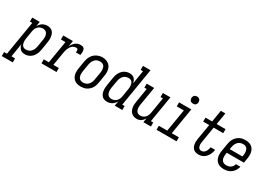

<svg xmlns="http://www.w3.org/2000/svg" viewBox="-52 -1722 4045 2906"><g transform="rotate(30 1970.0 -269.0)"><path d="M-60 205V135H-10L89 -460H48V-530H179L165 -449Q177 -469 193 -486.5Q209 -504 228.5 -516Q248 -528 270 -533Q292 -538 314 -538Q314 -538 314 -538Q314 -538 314 -538Q340 -538 363.5 -529.5Q387 -521 403.5 -503Q420 -485 428 -461.5Q436 -438 439 -413.5Q442 -389 440.5 -362.5Q439 -336 434 -311L413 -181Q409 -157 402 -134Q395 -111 383.5 -89.5Q372 -68 355 -49Q338 -30 317 -17Q296 -4 272 2Q248 8 225 8Q202 8 180.5 1Q159 -6 144 -21.5Q129 -37 120 -57Q111 -77 107 -99L69 135H132V205ZM205 -62Q221 -62 237.5 -66Q254 -70 269 -79Q284 -88 295.5 -101Q307 -114 315.5 -129Q324 -144 328.5 -160Q333 -176 336 -192L358 -322Q361 -339 361.5 -356.5Q362 -374 359.5 -390Q357 -406 350.5 -421Q344 -436 332.5 -447Q321 -458 305 -463Q289 -468 272 -468Q249 -468 226 -459Q203 -450 186.5 -432Q170 -414 161 -392Q152 -370 148 -347L127 -217Q124 -200 122.5 -182Q121 -164 123 -147.5Q125 -131 130 -115Q135 -99 145.5 -86.5Q156 -74 172 -68Q188 -62 205 -62Z M516 0V-70H604L669 -460H590V-530H759L742 -427Q752 -449 766.5 -469.5Q781 -490 800 -506Q819 -522 842.5 -530Q866 -538 889 -538Q905 -538 920.5 -535Q936 -532 947 -522Q958 -512 962.5 -497.5Q967 -483 967.5 -467.5Q968 -452 966 -436Q964 -420 962 -404H883Q885 -412 885.5 -419Q886 -426 886 -433.5Q886 -441 884 -448Q882 -455 877.5 -460Q873 -465 865.5 -466.5Q858 -468 851 -468Q832 -468 814 -460.5Q796 -453 781.5 -439Q767 -425 757 -408Q747 -391 740 -373Q733 -355 728.5 -337Q724 -319 721 -300L683 -70H778V0Z M1202 8Q1174 8 1146.5 1.5Q1119 -5 1097.5 -20Q1076 -35 1061.5 -58Q1047 -81 1041 -107.5Q1035 -134 1035.5 -162.5Q1036 -191 1041 -219L1062 -349Q1066 -374 1074.5 -398.5Q1083 -423 1097 -445.5Q1111 -468 1130.5 -486.5Q1150 -505 1174 -517Q1198 -529 1223 -535Q1248 -541 1273 -541Q1302 -541 1328.5 -533Q1355 -525 1377 -510Q1399 -495 1413.5 -472Q1428 -449 1434 -422.5Q1440 -396 1439.5 -367.5Q1439 -339 1434 -311L1413 -181Q1409 -156 1401 -131.5Q1393 -107 1379 -84.5Q1365 -62 1345 -43.5Q1325 -25 1301.5 -13Q1278 -1 1252.5 3.5Q1227 8 1202 8ZM1204 -62Q1220 -62 1236.5 -66Q1253 -70 1268 -78.5Q1283 -87 1295 -100Q1307 -113 1315.5 -128.5Q1324 -144 1328.5 -160Q1333 -176 1336 -192L1358 -322Q1361 -339 1361.5 -356.5Q1362 -374 1359.5 -390.5Q1357 -407 1350.5 -422.5Q1344 -438 1331.5 -448.5Q1319 -459 1303 -463.5Q1287 -468 1269 -468Q1253 -468 1236.5 -464Q1220 -460 1205.5 -451Q1191 -442 1179.5 -429Q1168 -416 1159.5 -401Q1151 -386 1146.5 -370Q1142 -354 1139 -338L1117 -208Q1115 -191 1114 -173.5Q1113 -156 1115.5 -139.5Q1118 -123 1124.5 -108Q1131 -93 1143 -82.5Q1155 -72 1171 -67Q1187 -62 1204 -62Z M1661 8Q1661 8 1661 8Q1661 8 1661 8Q1661 8 1661 8Q1661 8 1661 8Q1635 8 1611.5 -0.5Q1588 -9 1572 -27Q1556 -45 1547.5 -68.5Q1539 -92 1536 -116.5Q1533 -141 1535 -167.5Q1537 -194 1541 -219L1562 -349Q1566 -373 1573 -396Q1580 -419 1591.5 -440.5Q1603 -462 1620 -481Q1637 -500 1658 -513Q1679 -526 1703 -532Q1727 -538 1750 -538Q1773 -538 1794.5 -531Q1816 -524 1831.5 -508.5Q1847 -493 1855.5 -473Q1864 -453 1868 -431L1906 -665H1865V-735H1997L1887 -70H1928V0H1796L1810 -81Q1798 -61 1782 -43.5Q1766 -26 1746.5 -14Q1727 -2 1705 3Q1683 8 1661 8ZM1704 -62Q1726 -62 1749 -71Q1772 -80 1788.5 -98Q1805 -116 1814 -138Q1823 -160 1827 -183L1848 -313Q1851 -331 1852.5 -348.5Q1854 -366 1852 -382.5Q1850 -399 1845 -415Q1840 -431 1829.5 -443.5Q1819 -456 1803.5 -462Q1788 -468 1770 -468Q1754 -468 1737.5 -464Q1721 -460 1706 -451Q1691 -442 1679.5 -429Q1668 -416 1659.5 -401Q1651 -386 1646.5 -370Q1642 -354 1639 -338L1617 -208Q1615 -191 1614 -173.5Q1613 -156 1615.5 -140Q1618 -124 1624.5 -109Q1631 -94 1642.5 -83Q1654 -72 1670 -67Q1686 -62 1703 -62Z M2180 8Q2154 8 2129.5 -0.5Q2105 -9 2087 -26Q2069 -43 2059 -66Q2049 -89 2045 -114.5Q2041 -140 2042.5 -166.5Q2044 -193 2049 -219L2089 -460H2048V-530H2179L2125 -208Q2123 -191 2121.5 -174Q2120 -157 2122 -141Q2124 -125 2130 -110Q2136 -95 2146.5 -84Q2157 -73 2172.5 -67.5Q2188 -62 2204 -62Q2227 -62 2249.5 -71Q2272 -80 2288.5 -98Q2305 -116 2314 -138Q2323 -160 2327 -183L2373 -460H2331V-530H2463L2387 -70H2428V0H2296L2309 -74Q2299 -56 2285.5 -40.5Q2272 -25 2255 -13Q2238 -1 2218.5 3.5Q2199 8 2180 8Z M2526 0V-70H2673L2738 -460H2614V-530H2828L2752 -70H2876V0ZM2806 -618Q2791 -618 2777.5 -623Q2764 -628 2755.5 -639.5Q2747 -651 2744.5 -665.5Q2742 -680 2745 -695Q2747 -705 2752 -715Q2757 -725 2766 -731.5Q2775 -738 2785.5 -740.5Q2796 -743 2806 -743Q2821 -743 2835 -737.5Q2849 -732 2857 -720.5Q2865 -709 2867.5 -694.5Q2870 -680 2868 -665Q2866 -655 2860.5 -645Q2855 -635 2846 -628.5Q2837 -622 2826.5 -620Q2816 -618 2806 -618Z M3259 8Q3235 8 3212 1Q3189 -6 3172.5 -21Q3156 -36 3146.5 -57.5Q3137 -79 3133.5 -102.5Q3130 -126 3131.5 -150.5Q3133 -175 3137 -199L3181 -460H3076V-530H3192L3226 -735H3305L3271 -530H3426V-460H3259L3214 -188Q3212 -174 3210.5 -160Q3209 -146 3210 -132.5Q3211 -119 3214.5 -106.5Q3218 -94 3225.5 -83.5Q3233 -73 3245 -67.5Q3257 -62 3271 -62Q3284 -62 3297 -66.5Q3310 -71 3320.5 -79.5Q3331 -88 3339 -99.5Q3347 -111 3352.5 -123.5Q3358 -136 3361.5 -148.5Q3365 -161 3367 -174Q3367 -176 3367.5 -177.5Q3368 -179 3368 -180H3446Q3446 -178 3445.5 -175.5Q3445 -173 3444 -171Q3441 -148 3433.5 -126Q3426 -104 3414 -83.5Q3402 -63 3385.5 -45Q3369 -27 3348 -14.5Q3327 -2 3304.5 3Q3282 8 3259 8Z M3706 8Q3677 8 3649.5 2Q3622 -4 3600 -19Q3578 -34 3563 -57Q3548 -80 3541.5 -106.5Q3535 -133 3535.5 -162Q3536 -191 3541 -219L3562 -349Q3566 -374 3574 -398.5Q3582 -423 3596 -445.5Q3610 -468 3630 -486.5Q3650 -505 3673.5 -517Q3697 -529 3722.5 -533.5Q3748 -538 3773 -538Q3801 -538 3828.5 -531.5Q3856 -525 3877.5 -510Q3899 -495 3913.5 -472Q3928 -449 3934 -422.5Q3940 -396 3939.5 -367.5Q3939 -339 3934 -311L3921 -230H3621L3617 -208Q3615 -191 3614 -173.5Q3613 -156 3615.5 -139.5Q3618 -123 3625 -108Q3632 -93 3644 -82Q3656 -71 3672.5 -66.5Q3689 -62 3706 -62Q3726 -62 3745.5 -66.5Q3765 -71 3782.5 -83Q3800 -95 3811.5 -112.5Q3823 -130 3828 -150H3906Q3898 -117 3880 -86Q3862 -55 3834 -33Q3806 -11 3772.5 -1.5Q3739 8 3706 8ZM3633 -300H3854L3858 -322Q3861 -339 3861.5 -356.5Q3862 -374 3859.5 -390.5Q3857 -407 3850.5 -422Q3844 -437 3832.5 -447.5Q3821 -458 3805 -463Q3789 -468 3771 -468Q3755 -468 3738.5 -464Q3722 -460 3707 -451.5Q3692 -443 3680 -430Q3668 -417 3659.5 -401.5Q3651 -386 3646.5 -370Q3642 -354 3639 -338Z"/></g></svg>

Font: Iosevka Slab Oblique
Style: Regular
Weight: 400
Italic angle: -9°
Monospace: yes
Designer: Belleve Invis
Foundry: Belleve Invis
Version: Version 11.1.1; ttfautohint (v1.8.3)